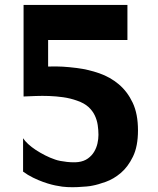

<svg xmlns="http://www.w3.org/2000/svg" viewBox="-20 -700 645 782"><path d="M293 -423Q340 -417 384.5 -401.5Q429 -386 464 -356.5Q499 -327 520.5 -281.5Q542 -236 542 -169Q542 -104 521.5 -62Q501 -20 472 4.5Q443 29 411 40.5Q379 52 357 56Q349 58 333 59.5Q317 61 296.5 62Q276 63 254.5 62Q233 61 215 57Q207 56 191 52Q175 48 155.5 41Q136 34 114.5 23.5Q93 13 74 -1V-137Q81 -126 94.5 -113.5Q108 -101 125.5 -89.5Q143 -78 163.5 -67.5Q184 -57 205 -50Q213 -47 226 -44.5Q239 -42 253 -40.5Q267 -39 279.5 -39Q292 -39 299 -40Q322 -43 338 -54.5Q354 -66 363.5 -82Q373 -98 377 -116Q381 -134 381 -151Q381 -170 378 -190.5Q375 -211 366 -230Q357 -249 340 -264.5Q323 -280 294 -290Q266 -300 237 -304Q208 -308 180 -309Q152 -310 125.5 -309Q99 -308 76 -307V-680H499V-537H176V-429Q210 -430 235.5 -428.5Q261 -427 293 -423Z"/></svg>

Font: BM HANNA
Style: Regular
Weight: 400
Designer: BONGJIN KIM, JAEHYUN KEUM, MINJUNG KIM, JUHEE TAE
Foundry: WOOWA BROTHERS Corporation.
Version: Version 1.000